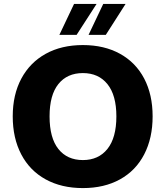

<svg xmlns="http://www.w3.org/2000/svg" viewBox="-20 -951 845 980"><path d="M45 -357Q45 -468 89 -550Q133 -632 213.5 -676.5Q294 -721 403 -721Q512 -721 592.5 -676.5Q673 -632 716 -550Q759 -468 759 -357Q759 -246 716 -163Q673 -80 592.5 -35.5Q512 9 403 9Q294 9 213 -35.5Q132 -80 88.5 -163Q45 -246 45 -357ZM574 -357Q574 -465 528.5 -521.5Q483 -578 403 -578Q323 -578 278 -522Q233 -466 233 -357Q233 -247 278 -190.5Q323 -134 403 -134Q483 -134 528.5 -191Q574 -248 574 -357ZM358 -931H473L371 -773H283ZM507 -931H621L520 -773H432Z"/></svg>

Font: Muli Black
Style: Regular
Weight: 900
Designer: Vernon Adams
Foundry: Vernon Adams
Version: Version 2.001